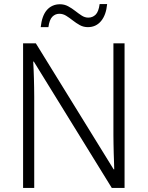

<svg xmlns="http://www.w3.org/2000/svg" viewBox="-20 -928 729 948"><path d="M595 0H532L147 -624H144Q145 -604 146 -583.5Q147 -563 147.5 -541Q148 -519 148.5 -496.5Q149 -474 149 -451V0H94V-714H157L541 -92H544Q544 -108 543 -128Q542 -148 541.5 -171Q541 -194 540.5 -217.5Q540 -241 540 -261V-714H595ZM509 -908Q504 -854 479 -824Q454 -794 414 -794Q392 -794 374 -804Q356 -814 339.5 -827Q323 -840 307 -850Q291 -860 273 -860Q253 -860 238.5 -845.5Q224 -831 219 -794H181Q184 -822 191.5 -843Q199 -864 211 -878Q223 -892 239.5 -899.5Q256 -907 276 -907Q298 -907 316.5 -897Q335 -887 351.5 -874Q368 -861 383.5 -851Q399 -841 416 -841Q437 -841 452 -855.5Q467 -870 472 -908Z"/></svg>

Font: Noto Sans Display Light
Style: Regular
Weight: 300
Designer: Monotype Design Team
Foundry: Monotype Imaging Inc.
Version: Version 2.003